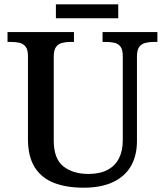

<svg xmlns="http://www.w3.org/2000/svg" viewBox="-20 -863 767 893"><path d="M369 10Q289 10 231 -12.5Q173 -35 141.5 -85Q110 -135 110 -217V-603Q110 -632 99 -646Q88 -660 70.5 -664Q53 -668 31 -668H15V-714H324V-668H308Q287 -668 269 -663.5Q251 -659 240.5 -644.5Q230 -630 230 -599V-210Q230 -124 275 -89Q320 -54 391 -54Q445 -54 480.5 -73Q516 -92 533.5 -127Q551 -162 551 -209V-603Q551 -632 540.5 -646Q530 -660 512 -664Q494 -668 473 -668H457V-714H712V-668H696Q674 -668 656 -663.5Q638 -659 627.5 -644.5Q617 -630 617 -599V-207Q617 -140 589.5 -91.5Q562 -43 506.5 -16.5Q451 10 369 10ZM240 -778V-843H530V-778Z"/></svg>

Font: Noto Rashi Hebrew Medium
Style: Regular
Weight: 500
Version: Version 1.006